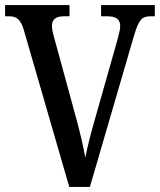

<svg xmlns="http://www.w3.org/2000/svg" viewBox="-20 -734 628 754"><path d="M73 -618 252 0H333L506 -593C525 -657 537 -670 571 -670H588V-714H377V-670H402C436 -670 452 -658 452 -632C452 -617 446 -597 441 -577L352 -263C335 -204 324 -160 315 -115C307 -160 296 -207 281 -263L193 -585C188 -602 184 -619 184 -633C184 -657 199 -670 230 -670H253V-714H0V-670H15C45 -670 60 -659 73 -618Z"/></svg>

Font: Noto Serif Ethiopic Condensed Medium
Style: Regular
Weight: 500
Width: 3
Designer: Monotype Design Team
Foundry: Monotype Imaging Inc.
Version: Version 2.102